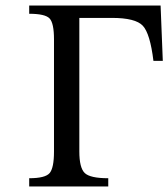

<svg xmlns="http://www.w3.org/2000/svg" viewBox="-20 -677 611 697"><path d="M563 -657 571 -456H537Q525 -555 498.5 -583.5Q472 -612 386 -612H268V-127Q268 -68 287.5 -49Q307 -30 373 -30V0H86V-30Q144 -30 160 -48.5Q176 -67 176 -127V-534Q176 -593 160 -610Q144 -627 86 -627V-657Z"/></svg>

Font: myMathFont
Style: Regular
Weight: 400
Designer: Ross Mills, John Hudson & Paul Hanslow, Tiro Typeworks Ltd; with prior portions MicroPress Inc., and Coen Hoffman. Math 
Foundry: Tiro Typeworks Ltd
Version: Version 2.13 b171